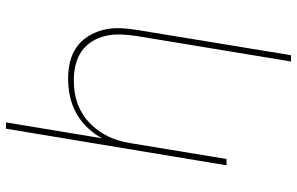

<svg xmlns="http://www.w3.org/2000/svg" viewBox="-195 -580 990 640"><g transform="rotate(90 300.0 -260.0)"><path d="M388 215 441 -105Q427 -79 405 -56Q383 -33 356 -18.5Q329 -4 300 2Q271 8 242 8Q213 8 186 1.5Q159 -5 137 -20.5Q115 -36 100.5 -59.5Q86 -83 79.5 -109.5Q73 -136 74 -165Q75 -194 80 -223L164 -735H185L100 -220Q96 -194 95 -168Q94 -142 99.5 -117.5Q105 -93 118 -72Q131 -51 151 -37Q171 -23 196 -17Q221 -11 247 -11Q271 -11 296 -15.5Q321 -20 345 -32Q369 -44 388.5 -62.5Q408 -81 422 -103Q436 -125 444.5 -149.5Q453 -174 457 -199L510 -520H531L409 215Z"/></g></svg>

Font: Iosevka Thin Extended Oblique
Style: Regular
Weight: 100
Width: 7
Italic angle: -9°
Monospace: yes
Designer: Belleve Invis
Foundry: Belleve Invis
Version: Version 32.5.0; ttfautohint (v1.8.4)